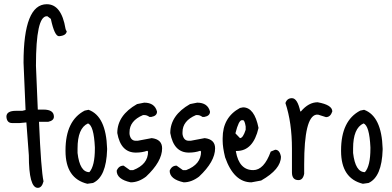

<svg xmlns="http://www.w3.org/2000/svg" viewBox="-20 -863 1878 920"><path d="M204.1 -842.8Q274.4 -842.8 293.9 -725.6L296.9 -715.8H299.8Q299.8 -692.4 262.7 -689.5Q241.2 -689.5 223.6 -772.5L207 -785.2H204.1Q152.3 -785.2 152.3 -547.9L161.1 -337.9H188.5Q238.3 -337.9 238.3 -303.7Q238.3 -285.2 210.9 -279.3H167V-276.4Q176.8 -47.9 188.5 5.9Q180.7 37.1 161.1 37.1Q118.2 37.1 118.2 -119.1L106.4 -276.4L74.2 -273.4H38.1Q12.7 -273.4 10.7 -303.7Q10.7 -332 56.6 -332H86.9L102.5 -335.9L92.8 -562.5Q92.8 -842.8 204.1 -842.8Z M404.3 -336.9Q488.3 -306.6 493.2 -151.4V-145.5Q489.3 -15.6 425.8 13.7L398.4 17.6Q293.9 -7.8 293.9 -139.6V-142.6Q293.9 -285.2 385.7 -333ZM351.6 -151.4V-129.9Q362.3 -38.1 408.2 -38.1Q434.6 -67.4 434.6 -151.4V-157.2Q429.7 -261.7 401.4 -271.5Q351.6 -249 351.6 -151.4Z M670.9 -371.1Q721.7 -371.1 732.4 -328.1Q732.4 -307.6 705.1 -302.7H696.3Q683.6 -311.5 673.8 -311.5H665Q600.6 -284.2 600.6 -229.5V-220.7Q605.5 -188.5 630.9 -188.5H639.6L707 -201.2Q756.8 -195.3 756.8 -152.3Q756.8 -88.9 679.7 -16.6Q643.6 10.7 606.4 10.7Q539.1 -3.9 539.1 -44.9Q548.8 -69.3 572.3 -69.3L602.5 -47.9H618.2Q689.5 -75.2 689.5 -136.7L685.5 -140.6Q661.1 -131.8 630.9 -131.8Q558.6 -131.8 542 -225.6Q542 -310.5 636.7 -364.3Z M924.8 -371.1Q975.6 -371.1 986.3 -328.1Q986.3 -307.6 959 -302.7H950.2Q937.5 -311.5 927.7 -311.5H918.9Q854.5 -284.2 854.5 -229.5V-220.7Q859.4 -188.5 884.8 -188.5H893.6L960.9 -201.2Q1010.7 -195.3 1010.7 -152.3Q1010.7 -88.9 933.6 -16.6Q897.5 10.7 860.4 10.7Q793 -3.9 793 -44.9Q802.7 -69.3 826.2 -69.3L856.4 -47.9H872.1Q943.4 -75.2 943.4 -136.7L939.5 -140.6Q915 -131.8 884.8 -131.8Q812.5 -131.8 795.9 -225.6Q795.9 -310.5 890.6 -364.3Z M1144.5 -348.6Q1199.2 -348.6 1218.8 -250Q1193.4 -139.6 1114.3 -139.6H1110.4V-136.7Q1126 -47.9 1193.4 -47.9Q1245.1 -47.9 1277.3 -136.7L1298.8 -145.5Q1320.3 -145.5 1326.2 -112.3Q1326.2 -51.8 1231.4 2L1184.6 10.7Q1100.6 10.7 1058.6 -109.4Q1046.9 -157.2 1046.9 -188.5V-201.2Q1046.9 -300.8 1129.9 -345.7ZM1108.4 -225.6V-223.6L1129.9 -201.2Q1144.5 -201.2 1157.2 -241.2V-256.8Q1152.3 -287.1 1144.5 -287.1H1138.7Q1124 -287.1 1108.4 -225.6Z M1378.9 -392.6Q1405.3 -392.6 1418.9 -329.1H1421.9Q1459 -373 1502 -373Q1572.3 -360.4 1572.3 -329.1Q1563.5 -301.8 1542 -301.8L1504.9 -313.5H1495.1Q1437.5 -302.7 1437.5 -76.2V-30.3Q1431.6 0 1410.2 0Q1378.9 0 1378.9 -37.1V-150.4Q1378.9 -275.4 1347.7 -369.1Q1355.5 -392.6 1378.9 -392.6Z M1724.6 -336.9Q1808.6 -306.6 1813.5 -151.4V-145.5Q1809.6 -15.6 1746.1 13.7L1718.8 17.6Q1614.3 -7.8 1614.3 -139.6V-142.6Q1614.3 -285.2 1706.1 -333ZM1671.9 -151.4V-129.9Q1682.6 -38.1 1728.5 -38.1Q1754.9 -67.4 1754.9 -151.4V-157.2Q1750 -261.7 1721.7 -271.5Q1671.9 -249 1671.9 -151.4Z"/></svg>

Font: Sue Ellen Francisco
Style: Regular
Weight: 400
Designer: Kimberly Geswein
Foundry: Kimberly Geswein
Version: Version 1.002 2007